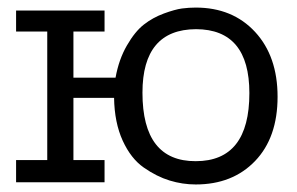

<svg xmlns="http://www.w3.org/2000/svg" viewBox="-20 -486 793 512"><path d="M22.9 0V-59.1H106V-401.9H22.9V-458H258.8V-401.9H175.8V-278.8H288.1Q296.9 -327.6 318.4 -364.7Q339.8 -401.9 363.5 -420.4Q387.2 -439 417 -450Q446.8 -460.9 465.3 -463.4Q483.9 -465.8 502 -465.8Q600.1 -465.8 660.2 -400.9Q720.2 -335.9 720.2 -228Q720.2 -119.1 660.2 -56.6Q600.1 5.9 502 5.9Q466.8 5.9 432.4 -4.6Q397.9 -15.1 363.5 -39.1Q329.1 -63 307.1 -111.1Q285.2 -159.2 284.2 -225.1H175.8V-59.1H258.8V0ZM359.9 -238.8Q359.9 -55.7 502 -56.2Q645 -56.2 645 -237.8Q645 -407.7 502.9 -408.2Q359.9 -407.7 359.9 -238.8Z"/></svg>

Font: CMU Concrete
Style: Roman
Weight: 500
Version: Version 0.7.0